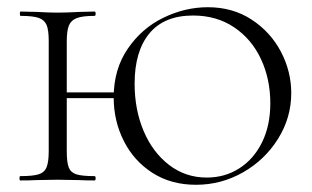

<svg xmlns="http://www.w3.org/2000/svg" viewBox="-20 -500 865 532"><path d="M137 -244H301V-228H137ZM37 -456Q35 -456 35 -462Q35 -468 37 -468L81 -467Q117 -465 139 -465Q164 -465 200 -467L242 -468Q245 -468 245 -462Q245 -456 242 -456Q209 -456 193 -450Q177 -444 171 -429.5Q165 -415 165 -385V-81Q165 -50 170.5 -36Q176 -22 191.5 -17Q207 -12 242 -12Q245 -12 245 -6Q245 0 242 0Q215 0 200 -1L139 -2L80 -1Q64 0 36 0Q34 0 34 -6Q34 -12 36 -12Q71 -12 87 -17Q103 -22 109 -36.5Q115 -51 115 -81V-387Q115 -417 109 -431Q103 -445 87 -450.5Q71 -456 37 -456ZM295 -230Q295 -308 334 -365Q373 -422 433 -451Q493 -480 556 -480Q625 -480 677.5 -445.5Q730 -411 758.5 -356.5Q787 -302 787 -242Q787 -174 750.5 -115.5Q714 -57 653.5 -22.5Q593 12 523 12Q454 12 402.5 -21Q351 -54 323 -109.5Q295 -165 295 -230ZM729 -214Q729 -281 703 -336.5Q677 -392 628.5 -424.5Q580 -457 515 -457Q435 -457 394 -407.5Q353 -358 353 -268Q353 -196 378 -137Q403 -78 448.5 -43Q494 -8 553 -8Q603 -8 643 -33.5Q683 -59 706 -105.5Q729 -152 729 -214Z"/></svg>

Font: Cormorant Unicase Light
Style: Regular
Weight: 300
Designer: Christian Thalmann (Catharsis Fonts)
Foundry: Catharsis Fonts
Version: Version 4.000